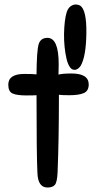

<svg xmlns="http://www.w3.org/2000/svg" viewBox="-20 -836 437 857"><path d="M340 -542Q321 -516 300 -528Q281 -542 272 -598.5Q263 -655 267 -713.5Q271 -772 283 -794Q292 -809 306.5 -814Q321 -819 338 -811Q367 -791 365.5 -687Q364 -583 340 -542ZM147 -65Q143 -148 143 -411Q130 -410 98 -410Q56 -410 36.5 -418.5Q17 -427 17 -458Q17 -506 89 -506Q128 -506 143 -504Q144 -610 152.5 -638.5Q161 -667 192 -667Q242 -667 242 -549Q242 -539 241.5 -523.5Q241 -508 241 -503Q259 -508 299 -508Q376 -508 376 -459Q376 -430 354 -420.5Q332 -411 290 -411Q257 -411 243 -413Q243 -211 237 -66Q235 -23 225 -11Q215 1 192 1Q149 1 147 -65Z"/></svg>

Font: Sniglet
Style: Regular
Weight: 400
Designer: Haley Fiege
Foundry: Haley Fiege, Pablo Impallari, Brenda Gallo
Version: Version 2.000